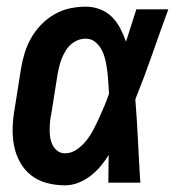

<svg xmlns="http://www.w3.org/2000/svg" viewBox="-20 -548 540 576"><path d="M175 8Q147 8 120.5 1Q94 -6 73.5 -22Q53 -38 40 -61.5Q27 -85 22 -111.5Q17 -138 18 -166Q19 -194 24 -222L43 -342Q47 -366 54 -389Q61 -412 73.5 -434Q86 -456 104 -474.5Q122 -493 144 -505.5Q166 -518 190 -523Q214 -528 237 -528Q260 -528 280.5 -520Q301 -512 316 -497Q331 -482 341 -462.5Q351 -443 358 -423Q366 -447 373.5 -471.5Q381 -496 389 -520H485Q460 -452 436.5 -384.5Q413 -317 386 -250Q391 -188 394 -125Q397 -62 401 0H305Q305 -21 305.5 -41.5Q306 -62 306 -83Q295 -65 281.5 -49Q268 -33 251 -20Q234 -7 214.5 0.5Q195 8 175 8ZM175 -88Q194 -88 211 -100Q228 -112 240 -127.5Q252 -143 261 -160.5Q270 -178 278 -195.5Q286 -213 293.5 -231Q301 -249 307 -267Q306 -284 305 -300.5Q304 -317 302 -333.5Q300 -350 296.5 -366Q293 -382 286 -396.5Q279 -411 266.5 -421.5Q254 -432 237 -432Q225 -432 213.5 -427.5Q202 -423 192.5 -414.5Q183 -406 176.5 -395Q170 -384 165.5 -373Q161 -362 158 -350Q155 -338 153 -327L134 -207Q131 -194 130 -182Q129 -170 129 -157.5Q129 -145 131 -133.5Q133 -122 138.5 -111.5Q144 -101 153.5 -94.5Q163 -88 175 -88Z"/></svg>

Font: Iosevka SS04 Oblique
Style: Bold
Weight: 700
Italic angle: -9°
Monospace: yes
Designer: Belleve Invis
Foundry: Belleve Invis
Version: Version 19.0.0; ttfautohint (v1.8.4)